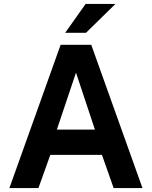

<svg xmlns="http://www.w3.org/2000/svg" viewBox="-20 -949 766 969"><path d="M27.5 0 286 -723H440.5L699 0H553.5L494.5 -167.5H234L174 0ZM267 -295H459L363.5 -582.5ZM309 -783.5 412 -929H562.5L414 -783.5Z"/></svg>

Font: Public Sans Thin
Style: Bold
Weight: 700
Version: Version 2.001